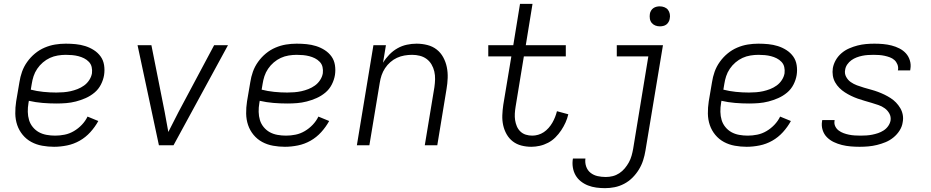

<svg xmlns="http://www.w3.org/2000/svg" viewBox="-20 -755 4840 998"><path d="M261 8Q230 8 199.5 2.5Q169 -3 143 -17Q117 -31 98 -54Q79 -77 69.5 -105Q60 -133 59.5 -164.5Q59 -196 64 -228L81 -328Q85 -355 94.5 -382Q104 -409 121.5 -433.5Q139 -458 162 -477Q185 -496 212 -507.5Q239 -519 266.5 -523.5Q294 -528 322 -528Q348 -528 373.5 -525.5Q399 -523 423 -515.5Q447 -508 468 -494.5Q489 -481 503 -461.5Q517 -442 521 -416.5Q525 -391 521 -365Q517 -340 504.5 -315.5Q492 -291 471 -273.5Q450 -256 425 -245Q400 -234 374.5 -227.5Q349 -221 324 -219Q299 -217 274 -217Q237 -217 201 -220Q165 -223 130 -231L128 -219Q124 -196 124.5 -173.5Q125 -151 131 -131Q137 -111 150.5 -94.5Q164 -78 182 -68Q200 -58 222 -54Q244 -50 267 -50Q291 -50 316 -55Q341 -60 364 -73.5Q387 -87 405.5 -106.5Q424 -126 435 -149L491 -126Q474 -95 449.5 -68Q425 -41 394 -23.5Q363 -6 328.5 1Q294 8 261 8ZM273 -274Q291 -274 310 -275.5Q329 -277 347 -281Q365 -285 383 -292Q401 -299 417 -310.5Q433 -322 444 -339Q455 -356 458 -374Q460 -391 456.5 -406.5Q453 -422 442 -433.5Q431 -445 417 -452Q403 -459 387.5 -463Q372 -467 355.5 -468.5Q339 -470 322 -470Q302 -470 280.5 -466.5Q259 -463 239.5 -454Q220 -445 203 -430.5Q186 -416 173.5 -397.5Q161 -379 154.5 -359Q148 -339 145 -319L140 -289Q171 -281 205 -277.5Q239 -274 273 -274Z M806 0 695 -520H767L836 -173Q841 -147 845.5 -121Q850 -95 855 -69Q868 -95 881.5 -121Q895 -147 908 -173L1093 -520H1165L882 0Z M1461 8Q1430 8 1399.5 2.5Q1369 -3 1343 -17Q1317 -31 1298 -54Q1279 -77 1269.5 -105Q1260 -133 1259.5 -164.5Q1259 -196 1264 -228L1281 -328Q1285 -355 1294.5 -382Q1304 -409 1321.5 -433.5Q1339 -458 1362 -477Q1385 -496 1412 -507.5Q1439 -519 1466.5 -523.5Q1494 -528 1522 -528Q1548 -528 1573.5 -525.5Q1599 -523 1623 -515.5Q1647 -508 1668 -494.5Q1689 -481 1703 -461.5Q1717 -442 1721 -416.5Q1725 -391 1721 -365Q1717 -340 1704.5 -315.5Q1692 -291 1671 -273.5Q1650 -256 1625 -245Q1600 -234 1574.5 -227.5Q1549 -221 1524 -219Q1499 -217 1474 -217Q1437 -217 1401 -220Q1365 -223 1330 -231L1328 -219Q1324 -196 1324.5 -173.5Q1325 -151 1331 -131Q1337 -111 1350.5 -94.5Q1364 -78 1382 -68Q1400 -58 1422 -54Q1444 -50 1467 -50Q1491 -50 1516 -55Q1541 -60 1564 -73.5Q1587 -87 1605.5 -106.5Q1624 -126 1635 -149L1691 -126Q1674 -95 1649.5 -68Q1625 -41 1594 -23.5Q1563 -6 1528.5 1Q1494 8 1461 8ZM1473 -274Q1491 -274 1510 -275.5Q1529 -277 1547 -281Q1565 -285 1583 -292Q1601 -299 1617 -310.5Q1633 -322 1644 -339Q1655 -356 1658 -374Q1660 -391 1656.5 -406.5Q1653 -422 1642 -433.5Q1631 -445 1617 -452Q1603 -459 1587.5 -463Q1572 -467 1555.5 -468.5Q1539 -470 1522 -470Q1502 -470 1480.5 -466.5Q1459 -463 1439.5 -454Q1420 -445 1403 -430.5Q1386 -416 1373.5 -397.5Q1361 -379 1354.5 -359Q1348 -339 1345 -319L1340 -289Q1371 -281 1405 -277.5Q1439 -274 1473 -274Z M1835 0 1921 -520H1986L1971 -429Q1985 -452 2004 -471.5Q2023 -491 2046 -504Q2069 -517 2094.5 -522.5Q2120 -528 2145 -528Q2174 -528 2201.5 -521Q2229 -514 2250 -497.5Q2271 -481 2284 -457Q2297 -433 2302.5 -406Q2308 -379 2307 -350Q2306 -321 2301 -292L2253 0H2188L2238 -302Q2241 -323 2241.5 -343.5Q2242 -364 2237.5 -383.5Q2233 -403 2223 -420Q2213 -437 2197.5 -448.5Q2182 -460 2162.5 -465Q2143 -470 2122 -470Q2102 -470 2082 -466.5Q2062 -463 2043.5 -454.5Q2025 -446 2009 -432Q1993 -418 1981.5 -400.5Q1970 -383 1963.5 -364Q1957 -345 1954 -325L1900 0Z M2742 8Q2715 8 2690 1.5Q2665 -5 2645.5 -20Q2626 -35 2613.5 -57Q2601 -79 2595.5 -104Q2590 -129 2591 -156Q2592 -183 2596 -210L2638 -462H2518V-520H2648L2683 -735H2748L2713 -520H2921V-462H2703L2660 -200Q2657 -182 2656 -164.5Q2655 -147 2657.5 -130.5Q2660 -114 2666.5 -98.5Q2673 -83 2685 -71.5Q2697 -60 2713 -55Q2729 -50 2747 -50Q2762 -50 2777.5 -54.5Q2793 -59 2806.5 -68Q2820 -77 2831.5 -90Q2843 -103 2851 -117Q2859 -131 2865 -146Q2871 -161 2875 -177L2934 -161Q2929 -139 2919.5 -118Q2910 -97 2897 -77.5Q2884 -58 2867 -41Q2850 -24 2829 -13Q2808 -2 2785.5 3Q2763 8 2742 8Z M3125 223Q3102 223 3079.5 220Q3057 217 3036.5 209Q3016 201 2999 187.5Q2982 174 2971.5 155.5Q2961 137 2957.5 114.5Q2954 92 2958 69H3023Q3020 91 3027 111Q3034 131 3050 143.5Q3066 156 3086.5 160.5Q3107 165 3129 165Q3147 165 3165 160.5Q3183 156 3199 145.5Q3215 135 3227.5 120Q3240 105 3249 88.5Q3258 72 3263 54Q3268 36 3271 19L3350 -462H3186V-520H3426L3335 28Q3331 53 3323 78Q3315 103 3301 126Q3287 149 3267.5 168.5Q3248 188 3224 200.5Q3200 213 3175 218Q3150 223 3125 223ZM3410 -618Q3397 -618 3386 -622.5Q3375 -627 3367.5 -636Q3360 -645 3358 -657.5Q3356 -670 3358 -683Q3359 -691 3364 -699.5Q3369 -708 3376.5 -713Q3384 -718 3392.5 -720Q3401 -722 3409 -722Q3422 -722 3433.5 -717.5Q3445 -713 3452 -704Q3459 -695 3461.5 -682.5Q3464 -670 3461 -657Q3460 -649 3455 -640.5Q3450 -632 3443 -627Q3436 -622 3427 -620Q3418 -618 3410 -618Z M3861 8Q3830 8 3799.5 2.5Q3769 -3 3743 -17Q3717 -31 3698 -54Q3679 -77 3669.5 -105Q3660 -133 3659.5 -164.5Q3659 -196 3664 -228L3681 -328Q3685 -355 3694.5 -382Q3704 -409 3721.5 -433.5Q3739 -458 3762 -477Q3785 -496 3812 -507.5Q3839 -519 3866.5 -523.5Q3894 -528 3922 -528Q3948 -528 3973.5 -525.5Q3999 -523 4023 -515.5Q4047 -508 4068 -494.5Q4089 -481 4103 -461.5Q4117 -442 4121 -416.5Q4125 -391 4121 -365Q4117 -340 4104.5 -315.5Q4092 -291 4071 -273.5Q4050 -256 4025 -245Q4000 -234 3974.5 -227.5Q3949 -221 3924 -219Q3899 -217 3874 -217Q3837 -217 3801 -220Q3765 -223 3730 -231L3728 -219Q3724 -196 3724.5 -173.5Q3725 -151 3731 -131Q3737 -111 3750.5 -94.5Q3764 -78 3782 -68Q3800 -58 3822 -54Q3844 -50 3867 -50Q3891 -50 3916 -55Q3941 -60 3964 -73.5Q3987 -87 4005.5 -106.5Q4024 -126 4035 -149L4091 -126Q4074 -95 4049.5 -68Q4025 -41 3994 -23.5Q3963 -6 3928.5 1Q3894 8 3861 8ZM3873 -274Q3891 -274 3910 -275.5Q3929 -277 3947 -281Q3965 -285 3983 -292Q4001 -299 4017 -310.5Q4033 -322 4044 -339Q4055 -356 4058 -374Q4060 -391 4056.5 -406.5Q4053 -422 4042 -433.5Q4031 -445 4017 -452Q4003 -459 3987.5 -463Q3972 -467 3955.5 -468.5Q3939 -470 3922 -470Q3902 -470 3880.5 -466.5Q3859 -463 3839.5 -454Q3820 -445 3803 -430.5Q3786 -416 3773.5 -397.5Q3761 -379 3754.5 -359Q3748 -339 3745 -319L3740 -289Q3771 -281 3805 -277.5Q3839 -274 3873 -274Z M4448 8Q4425 8 4401.5 6Q4378 4 4356 -1.5Q4334 -7 4314 -16.5Q4294 -26 4278.5 -41.5Q4263 -57 4256 -79Q4249 -101 4253 -125L4254 -131H4318V-128Q4315 -112 4321.5 -98.5Q4328 -85 4339.5 -76.5Q4351 -68 4364.5 -63Q4378 -58 4392.5 -55Q4407 -52 4422.5 -51Q4438 -50 4453 -50Q4468 -50 4483.5 -51Q4499 -52 4514 -55Q4529 -58 4544 -63Q4559 -68 4573 -77Q4587 -86 4596.5 -99.5Q4606 -113 4609 -128Q4612 -148 4603 -164.5Q4594 -181 4579 -192Q4564 -203 4546 -209Q4528 -215 4510 -220.5Q4492 -226 4474 -231Q4456 -236 4438 -242.5Q4420 -249 4403.5 -257Q4387 -265 4371.5 -275Q4356 -285 4343 -298Q4330 -311 4321 -327Q4312 -343 4309 -362Q4306 -381 4309 -401Q4313 -423 4324.5 -443Q4336 -463 4354 -478.5Q4372 -494 4394 -503.5Q4416 -513 4437.5 -518.5Q4459 -524 4481 -526Q4503 -528 4525 -528Q4548 -528 4570.5 -526Q4593 -524 4614.5 -518.5Q4636 -513 4655.5 -503Q4675 -493 4689 -477.5Q4703 -462 4709.5 -440.5Q4716 -419 4712 -396L4711 -389H4647L4648 -393Q4650 -407 4644.5 -420.5Q4639 -434 4629 -443Q4619 -452 4605.5 -457Q4592 -462 4578 -465Q4564 -468 4549.5 -469Q4535 -470 4521 -470Q4506 -470 4491 -469Q4476 -468 4461.5 -465Q4447 -462 4432.5 -456.5Q4418 -451 4405.5 -442Q4393 -433 4384 -420Q4375 -407 4373 -392Q4369 -373 4378 -356Q4387 -339 4402 -328.5Q4417 -318 4434.5 -311.5Q4452 -305 4470.5 -299.5Q4489 -294 4507.5 -289Q4526 -284 4543.5 -277.5Q4561 -271 4577.5 -263Q4594 -255 4609.5 -245Q4625 -235 4637.5 -222Q4650 -209 4659.5 -193Q4669 -177 4672.5 -158Q4676 -139 4672 -119Q4669 -97 4656 -76.5Q4643 -56 4624 -40.5Q4605 -25 4583 -16Q4561 -7 4538.5 -1.5Q4516 4 4493.5 6Q4471 8 4448 8Z"/></svg>

Font: Iosevka Light Extended
Style: Italic
Weight: 300
Width: 7
Italic angle: -9°
Monospace: yes
Designer: Belleve Invis
Foundry: Belleve Invis
Version: Version 32.5.0; ttfautohint (v1.8.4)